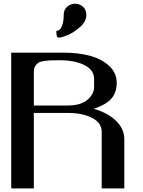

<svg xmlns="http://www.w3.org/2000/svg" viewBox="-20 -1041 790 1061"><path d="M332 -958Q332 -987.3 351.1 -1003.9Q370.1 -1020.5 394.5 -1020.5Q419.9 -1020.5 438.5 -1003.9Q457 -987.3 457 -958Q457 -921.9 421.9 -891.1Q386.7 -860.4 353 -846.7Q319.3 -833 305.7 -833Q300.8 -833 297.9 -835.4Q294.9 -837.9 293.9 -842.8Q293 -847.7 292.5 -851.6Q292 -855.5 291.5 -861.8Q291 -868.2 291 -870.1Q299.8 -870.1 308.1 -876Q316.4 -881.8 324.2 -902.8Q332 -923.8 332 -958ZM500 -561.5V-604.5Q500 -654.3 446.8 -681.2Q393.6 -708 312.5 -708Q279.3 -708 263.7 -707.5Q248 -707 225.6 -704.1Q203.1 -701.2 192.9 -694.8Q182.6 -688.5 174.8 -676.3Q167 -664.1 167 -645.5V-458H354.5Q425.8 -458 462.9 -489.3Q500 -520.5 500 -561.5ZM542 0V-312.5Q542 -362.3 488.8 -389.6Q435.5 -417 354.5 -417H167V0H42V-750H333Q412.1 -750 476.6 -732.9Q541 -715.8 583 -677.2Q625 -638.7 625 -583Q625 -532.2 597.2 -498Q569.3 -463.9 498 -439.5Q575.2 -418 621.1 -373.5Q667 -329.1 667 -270.5V0Z"/></svg>

Font: okolaks
Style: Bold
Weight: 600
Width: 8
Version: Version 000.6.0